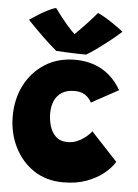

<svg xmlns="http://www.w3.org/2000/svg" viewBox="-55 -815 622 863"><g transform="rotate(5 256.5 -383.0)"><path d="M492.5 -107Q476.5 -80 445 -54.2Q413.5 -28.5 367.8 -11.5Q322 5.5 262.5 5.5Q185.5 5.5 129.2 -32.2Q73 -70 42 -133Q11 -196 11 -271Q11 -349.5 43.2 -412Q75.5 -474.5 133.5 -511.2Q191.5 -548 269.5 -548Q316.5 -548 355.8 -534Q395 -520 425.5 -493.2Q456 -466.5 477 -429L355.5 -362.5Q353.5 -366 349 -373.2Q344.5 -380.5 335.5 -388.8Q326.5 -397 312.5 -402.5Q298.5 -408 278 -408Q245 -408 222.8 -394.8Q200.5 -381.5 189 -356.8Q177.5 -332 177.5 -297.5Q177.5 -271.5 185.2 -243.5Q193 -215.5 212.5 -196Q232 -176.5 267 -176.5Q288.5 -176.5 307 -184Q325.5 -191.5 339.5 -201.8Q353.5 -212 362.2 -221.2Q371 -230.5 373.5 -234.5ZM352.5 -766.5Q366.5 -760.5 385 -749.8Q403.5 -739 421.5 -726.8Q439.5 -714.5 452.8 -704.8Q466 -695 469.5 -692Q447 -671.5 416.2 -647.2Q385.5 -623 357.8 -603.2Q330 -583.5 315.5 -575.5Q297 -575.5 270.8 -576.2Q244.5 -577 220 -578.2Q195.5 -579.5 180 -580.5Q147.5 -608 115.2 -639.2Q83 -670.5 46 -709Q58 -717 78.2 -730.2Q98.5 -743.5 121.2 -755.5Q144 -767.5 163 -772.5Q176.5 -754 190.5 -736Q204.5 -718 217.8 -702.5Q231 -687 242 -675.8Q253 -664.5 259.5 -659H251.5Q257 -663.5 273.2 -680Q289.5 -696.5 310.8 -719.2Q332 -742 352.5 -766.5Z"/></g></svg>

Font: Grandstander Thin ExtraBold
Style: Regular
Weight: 800
Version: Version 1.200